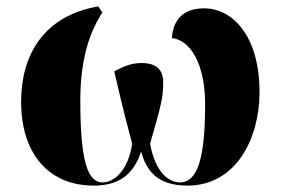

<svg xmlns="http://www.w3.org/2000/svg" viewBox="-20 -570 878 600"><path d="M273 10C362 10 401 -35 421 -97C437 -36 472 10 566 10C717 10 791 -136 791 -282C791 -460 705 -544 618 -544C549 -544 521 -505 517 -451C576 -445 621 -368 621 -245C621 -83 600 0 542 0C513 0 467 -23 449 -121C484 -242 490 -266 490 -312C490 -350 471 -373 423 -373C388 -373 366 -362 337 -347C348 -301 361 -240 393 -121C381 -37 336 0 301 0C255 0 231 -61 231 -256C231 -368 253 -460 300 -531L287 -550C118 -521 46 -400 46 -252C46 -91 131 10 273 10Z"/></svg>

Font: Noto Serif Display Black
Style: Regular
Weight: 900
Designer: Monotype Design Team
Foundry: Monotype Imaging Inc.
Version: Version 2.009